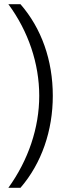

<svg xmlns="http://www.w3.org/2000/svg" viewBox="-20 -765 322 920"><path d="M20 135H78C180 17 233 -140 233 -306C233 -476 179 -629 78 -745H20C116 -615 168 -460 168 -306C168 -153 116 2 20 135Z"/></svg>

Font: Mluvka Light
Style: Regular
Weight: 300
Designer: Modified by Jiří Krblich, Original typeface by Gumpita Rahayu
Foundry: Gumpita Rahayu & Jiří Krblich
Version: Version 2.000;Glyphs 3.1.1 (3134)